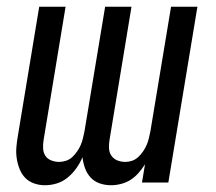

<svg xmlns="http://www.w3.org/2000/svg" viewBox="-20 -540 640 568"><path d="M113 8Q96 8 80.5 2.5Q65 -3 54.5 -14Q44 -25 38 -40Q32 -55 29.5 -71.5Q27 -88 28.5 -105Q30 -122 33 -139L96 -520H174L109 -126Q107 -114 107.5 -101.5Q108 -89 114 -79.5Q120 -70 131.5 -65.5Q143 -61 155 -61Q165 -61 175.5 -64.5Q186 -68 194 -75.5Q202 -83 208.5 -92.5Q215 -102 219 -111.5Q223 -121 225.5 -131.5Q228 -142 230 -152L291 -520H369L304 -126Q302 -114 302.5 -101.5Q303 -89 309.5 -79.5Q316 -70 327 -65.5Q338 -61 351 -61Q361 -61 371 -64.5Q381 -68 389 -75.5Q397 -83 403.5 -92.5Q410 -102 414 -111.5Q418 -121 420.5 -131.5Q423 -142 425 -152L486 -520H564L478 0H400L409 -54Q400 -40 390 -28.5Q380 -17 367 -8.5Q354 0 338.5 4Q323 8 309 8Q291 8 275 2.5Q259 -3 248 -15Q237 -27 231.5 -42.5Q226 -58 224 -75Q217 -58 206 -42.5Q195 -27 180.5 -15Q166 -3 148.5 2.5Q131 8 113 8Z"/></svg>

Font: Iosevka Extended
Style: Italic
Weight: 400
Width: 7
Italic angle: -9°
Monospace: yes
Designer: Belleve Invis
Foundry: Belleve Invis
Version: Version 32.5.0; ttfautohint (v1.8.4)